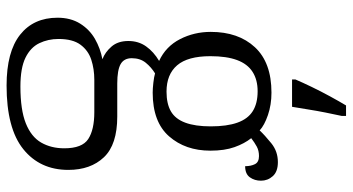

<svg xmlns="http://www.w3.org/2000/svg" viewBox="-258 -548 1046 569"><g transform="rotate(90 264.5 -263.0)"><path d="M233 240Q133 240 82.5 200Q32 160 32 89Q32 50 49.5 22Q67 -6 95 -22Q123 -38 155 -44Q134 -52 117.5 -71Q101 -90 101 -121Q101 -151 117 -173.5Q133 -196 160 -212Q117 -232 95.5 -274Q74 -316 74 -365Q74 -447 119.5 -496Q165 -545 254 -545Q290 -545 320.5 -534.5Q351 -524 366 -510Q380 -525 404 -544.5Q428 -564 460 -564Q488 -564 501.5 -549Q515 -534 515 -514Q515 -495 505 -481Q495 -467 472 -467Q472 -484 466 -496Q460 -508 442 -508Q426 -508 414 -501.5Q402 -495 389 -485Q405 -465 415.5 -435.5Q426 -406 426 -364Q426 -290 383.5 -241.5Q341 -193 254 -193Q242 -193 224.5 -195Q207 -197 197 -200Q179 -189 165.5 -172.5Q152 -156 152 -131Q152 -108 169.5 -98Q187 -88 227 -88H325Q408 -88 445.5 -48.5Q483 -9 483 57Q483 141 421.5 190.5Q360 240 233 240ZM236 199Q305 199 345 183Q385 167 402 137.5Q419 108 419 69Q419 16 391.5 -2Q364 -20 312 -20H216Q184 -20 156.5 -11Q129 -2 112 21Q95 44 95 86Q95 117 107.5 143Q120 169 150.5 184Q181 199 236 199ZM251 -234Q287 -234 309.5 -247Q332 -260 343 -289.5Q354 -319 354 -365Q354 -413 343 -444Q332 -475 309 -489.5Q286 -504 250 -504Q216 -504 192.5 -489Q169 -474 157.5 -443Q146 -412 146 -364Q146 -297 173 -265.5Q200 -234 251 -234ZM215 -616Q224 -637 237 -664Q250 -691 265 -718.5Q280 -746 292 -766H323V-753Q318 -730 313 -705Q308 -680 304 -654.5Q300 -629 296 -606H215Z"/></g></svg>

Font: Noto Serif Tibetan Light
Style: Regular
Weight: 300
Version: Version 2.103